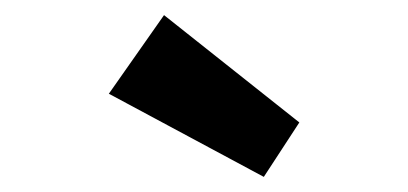

<svg xmlns="http://www.w3.org/2000/svg" viewBox="-20 -818 540 254"><path d="M329 -584 124 -694 197 -798 376 -656Z"/></svg>

Font: Lexend Peta
Style: Bold
Weight: 700
Designer: Bonnie Shaver-Troup, Thomas Jockin
Foundry: Lexend
Version: Version 1.007